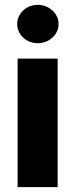

<svg xmlns="http://www.w3.org/2000/svg" viewBox="-20 -772 311 792"><path d="M52.7 -530.3H217.8V0H52.7ZM50.8 -672.9Q50.8 -694.3 62.3 -712.6Q73.7 -731 93.3 -741.5Q112.8 -752 135.7 -752Q158.7 -752 178.5 -741.5Q198.2 -731 210 -712.6Q221.7 -694.3 221.7 -672.9Q221.7 -651.4 210 -633.1Q198.2 -614.7 178.5 -604.2Q158.7 -593.8 135.7 -593.8Q112.8 -593.8 93.3 -604.2Q73.7 -614.7 62.3 -633.1Q50.8 -651.4 50.8 -672.9Z"/></svg>

Font: Pretendard GOV ExtraBold
Style: Regular
Weight: 800
Designer: Base glyphs from Inter by Rasmus Andersson; Hangeul glyphs from Noto Sans CJK(Source Han Sans) by Jang Soo-young and Kan
Foundry: Kil Hyung-jin
Version: Version 1.309